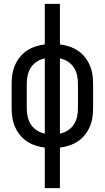

<svg xmlns="http://www.w3.org/2000/svg" viewBox="-20 -755 540 990"><path d="M211 215V6Q187 3 163.5 -4.5Q140 -12 119.5 -25.5Q99 -39 83.5 -58Q68 -77 58 -99.5Q48 -122 44 -146.5Q40 -171 40 -195V-325Q40 -349 44 -373.5Q48 -398 58 -420.5Q68 -443 83.5 -462Q99 -481 119.5 -494.5Q140 -508 163.5 -515.5Q187 -523 211 -526V-735H289V-526Q313 -523 336.5 -515.5Q360 -508 380.5 -494.5Q401 -481 416.5 -462Q432 -443 442 -420.5Q452 -398 456 -373.5Q460 -349 460 -325V-195Q460 -171 456 -146.5Q452 -122 442 -99.5Q432 -77 416.5 -58Q401 -39 380.5 -25.5Q360 -12 336.5 -4.5Q313 3 289 6V215ZM211 -66V-454Q190 -450 171 -438Q152 -426 140 -408Q128 -390 123 -368.5Q118 -347 118 -325V-195Q118 -173 123 -151.5Q128 -130 140 -112Q152 -94 171 -82Q190 -70 211 -66ZM289 -66Q310 -70 329 -82Q348 -94 360 -112Q372 -130 377 -151.5Q382 -173 382 -195V-325Q382 -347 377 -368.5Q372 -390 360 -408Q348 -426 329 -438Q310 -450 289 -454Z"/></svg>

Font: Iosevka SS18
Style: Regular
Weight: 400
Monospace: yes
Designer: Belleve Invis
Foundry: Belleve Invis
Version: Version 25.1.1; ttfautohint (v1.8.4)